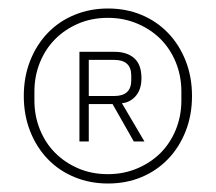

<svg xmlns="http://www.w3.org/2000/svg" viewBox="-20 -730 508 452"><path d="M234 -298Q192 -298 155.5 -313Q119 -328 92.5 -355.5Q66 -383 51 -421Q36 -459 36 -504Q36 -549 51 -587Q66 -625 92.5 -652.5Q119 -680 155.5 -695Q192 -710 234 -710Q277 -710 313 -695Q349 -680 375.5 -652.5Q402 -625 417 -587Q432 -549 432 -504Q432 -459 417 -421Q402 -383 375.5 -355.5Q349 -328 313 -313Q277 -298 234 -298ZM234 -320Q271 -320 303 -333.5Q335 -347 358 -370Q381 -393 394 -425Q407 -457 407 -494V-514Q407 -551 394 -583Q381 -615 358 -638Q335 -661 303 -674.5Q271 -688 234 -688Q196 -688 164.5 -674.5Q133 -661 110 -638Q87 -615 74 -583Q61 -551 61 -514V-494Q61 -457 74 -425Q87 -393 110 -370Q133 -347 164.5 -333.5Q196 -320 234 -320ZM189 -397H167V-608H250Q279 -608 296 -593Q313 -578 313 -546Q313 -520 300 -504.5Q287 -489 267 -487L320 -397H295L245 -485H189ZM249 -504Q289 -504 289 -541V-552Q289 -589 249 -589H189V-504Z"/></svg>

Font: IBM Plex Sans KR ExtLt
Style: Regular
Weight: 200
Designer: Mike Abbink; Paul van der Laan; Pieter van Rosmalen; Wujin Sim; Chorong Kim; Dohee Lee;
Foundry: Sandoll Inc.
Version: Version 1.002